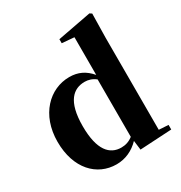

<svg xmlns="http://www.w3.org/2000/svg" viewBox="-193 -965 1059 1121"><g transform="rotate(-30 336.5 -404.5)"><path d="M432 12 646 0V-31L582 -35V-657L585 -817L571 -826L344 -783V-756L426 -749V-495C387 -541 342 -563 283 -563C150 -563 35 -451 35 -269C35 -88 138 17 269 17C330 17 382 -8 424 -51ZM420 -81C396 -62 370 -54 342 -54C265 -54 208 -112 208 -275C208 -443 271 -494 347 -494C371 -494 396 -487 420 -468Z"/></g></svg>

Font: Noto Serif SC Black
Style: Regular
Weight: 900
Designer: Ryoko NISHIZUKA 西塚涼子 (kana & ideographs); Frank Grießhammer (Latin, Greek & Cyrillic); Wenlong ZHANG 张文龙 (bopomofo); San
Foundry: Adobe
Version: Version 2.001;hotconv 1.1.0;makeotfexe 2.6.0